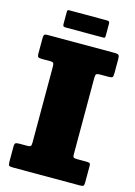

<svg xmlns="http://www.w3.org/2000/svg" viewBox="-134 -981 741 1051"><g transform="rotate(15 236.0 -455.5)"><path d="M351.5 -589V-157Q351.5 -141 356.8 -138Q362 -135 378.5 -135H427.5Q439.5 -135 445.5 -132.8Q451.5 -130.5 451.5 -118V-25Q451.5 -8 447.2 -4Q443 0 426.5 0H46.5Q29 0 25.2 -5.2Q21.5 -10.5 21.5 -28V-110.5Q21.5 -127.5 27.2 -131.2Q33 -135 49 -135H93Q107 -135 111.8 -139Q116.5 -143 116.5 -158.5V-588Q116.5 -604 113.2 -609.5Q110 -615 94 -615H48Q32.5 -615 27 -618.8Q21.5 -622.5 21.5 -639V-721.5Q21.5 -739.5 25 -744.8Q28.5 -750 46.5 -750H424.5Q442.5 -750 447 -744.5Q451.5 -739 451.5 -722V-642Q451.5 -624 446.8 -619.5Q442 -615 425 -615H376.5Q360 -615 355.8 -610Q351.5 -605 351.5 -589ZM112.5 -831V-897.5Q112.5 -904.5 114.2 -907.8Q116 -911 122.5 -911H335.5Q345 -911 348.8 -908.2Q352.5 -905.5 352.5 -895.5V-830Q352.5 -822 351 -818.5Q349.5 -815 341.5 -815H130Q120.5 -815 116.5 -817.8Q112.5 -820.5 112.5 -831Z"/></g></svg>

Font: Besley* Narrow Fatface
Style: Regular
Weight: 900
Width: 4
Designer: Owen Earl
Foundry: indestructible type*
Version: Version 3.000; ttfautohint (v1.8.3)